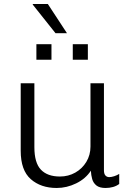

<svg xmlns="http://www.w3.org/2000/svg" viewBox="-20 -925 659 955"><path d="M262 10Q183 10 133 -34Q83 -78 83 -175V-511H151V-193Q151 -115 183.5 -81Q216 -47 278 -47Q320 -47 354.5 -66.5Q389 -86 409.5 -120Q430 -154 430 -196V-511H497V-78Q497 -60 504.5 -52Q512 -44 523 -44Q534 -44 548 -48.5Q562 -53 573 -60V-10Q560 0 542.5 5Q525 10 505 10Q475 10 459.5 -2.5Q444 -15 438.5 -34.5Q433 -54 432 -76Q406 -36 359 -13Q312 10 262 10ZM256 -760 143 -902V-905H218L313 -760ZM161 -628V-705H236V-628ZM342 -628V-705H417V-628Z"/></svg>

Font: Chivo ExtraLight
Style: Regular
Weight: 250
Designer: Hector Gatti
Foundry: Omnibus-Type
Version: Version 2.002